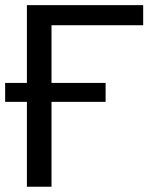

<svg xmlns="http://www.w3.org/2000/svg" viewBox="-20 -708 582 728"><path d="M-0.5 -393.6V-321.8H82V0H175.3V-321.8H380.4V-393.6H175.3V-612.3H522.9V-688.5H82V-393.6Z"/></svg>

Font: Arimo
Style: Regular
Weight: 400
Designer: Steve Matteson
Foundry: Monotype Imaging Inc.
Version: Version 1.32